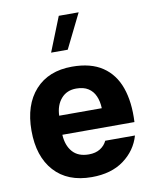

<svg xmlns="http://www.w3.org/2000/svg" viewBox="-88 -858 746 929"><g transform="rotate(-10 285.0 -393.0)"><path d="M182.3 -221.1H536.5Q541.6 -318.8 516.6 -389.7Q491.6 -460.7 434.4 -499.1Q377.3 -537.6 285.2 -537.6Q169.4 -537.6 104 -465.2Q38.6 -392.8 38.6 -266.2Q38.6 -139.3 103.9 -67Q169.1 5.4 287.7 5.4Q383.8 5.4 445.6 -40.1Q507.3 -85.6 527.7 -156.7H381.5Q371.1 -133.9 348.6 -119.6Q326 -105.3 292.7 -105.3Q240.3 -105.3 212.7 -136.7Q185.1 -168.1 182.3 -221.1ZM183.3 -314.6Q184.9 -365.8 212.6 -397.8Q240.2 -429.8 286.9 -429.8Q322.8 -429.8 345.6 -415.2Q368.4 -400.6 379.8 -374.6Q391.3 -348.6 392.5 -314.6ZM265.2 -791 197.7 -621.9H279.4L362.9 -791Z"/></g></svg>

Font: Estedad-FD VF
Style: Regular
Weight: 100
Designer: Amin Abedi
Version: Version 7.3